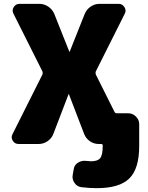

<svg xmlns="http://www.w3.org/2000/svg" viewBox="-20 -750 770 1000"><path d="M648 -160Q671 -160 688 -143Q705 -126 705 -103V10Q705 129 653.5 179.5Q602 230 484 230Q447 230 404 225Q381 222 367.5 202Q354 182 359 159L364 131Q367 109 386.5 97Q406 85 429 88Q447 90 454 90Q489 90 502 73.5Q515 57 515 10V8Q515 0 507 0H495Q469 0 448 -14.5Q427 -29 418 -53L339 -259Q339 -260 338 -260Q337 -260 337 -259L258 -53Q249 -29 227.5 -14.5Q206 0 181 0H77Q57 0 46.5 -17Q36 -34 45 -51L201 -362Q204 -370 201 -378L50 -679Q41 -696 51.5 -713Q62 -730 82 -730H185Q210 -730 231.5 -715.5Q253 -701 263 -677L341 -481Q341 -480 342 -480Q343 -480 343 -481L421 -677Q431 -701 452 -715.5Q473 -730 499 -730H598Q617 -730 628 -713Q639 -696 630 -679L479 -378Q476 -370 479 -362L576 -168Q579 -160 589 -160Z"/></svg>

Font: Rounded Mplus 1c Black
Style: Regular
Weight: 900
Version: Version 1.059.20150529